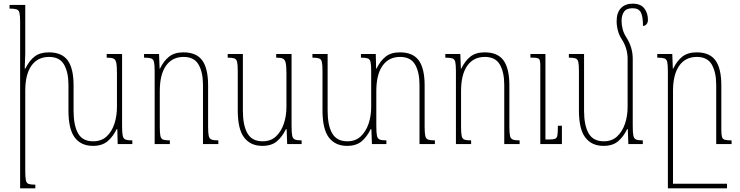

<svg xmlns="http://www.w3.org/2000/svg" viewBox="-20 -787 4045 1049"><path d="M647 -99Q647 -62 650.5 -45.5Q654 -29 666 -24.5Q678 -20 703 -20V0H623L621 -81H617Q598 -41 568 -15.5Q538 10 488 10Q423 10 388.5 -35.5Q354 -81 354 -184V-323Q354 -392 330 -434Q306 -476 248 -476Q186 -476 152 -428.5Q118 -381 118 -291V146Q118 183 121.5 198.5Q125 214 137 218Q149 222 173 222V242H90V-665Q90 -700 86.5 -716Q83 -732 70.5 -736Q58 -740 32 -740V-760H118V-495Q118 -474 116.5 -454Q115 -434 115 -413H119Q140 -456 169.5 -478.5Q199 -501 247 -501Q318 -501 350 -457Q382 -413 382 -320V-182Q382 -102 406.5 -58.5Q431 -15 489 -15Q534 -15 562.5 -41.5Q591 -68 605 -110.5Q619 -153 619 -203V-387Q619 -427 615 -445Q611 -463 599 -467.5Q587 -472 563 -472V-492H647Z M1173 -20V0H1089V-323Q1089 -392 1065 -434Q1041 -476 983 -476Q921 -476 887 -428Q853 -380 853 -289V-95Q853 -59 856.5 -43.5Q860 -28 872 -24Q884 -20 908 -20V0H825V-397Q825 -432 821.5 -448Q818 -464 805.5 -468Q793 -472 767 -472V-492H849L852 -412H854Q875 -455 904.5 -478Q934 -501 982 -501Q1053 -501 1085 -457Q1117 -413 1117 -320V-95Q1117 -60 1120.5 -44.5Q1124 -29 1136 -24.5Q1148 -20 1173 -20Z M1413 10Q1349 10 1314 -35.5Q1279 -81 1279 -184V-399Q1279 -433 1275.5 -448.5Q1272 -464 1260 -468Q1248 -472 1224 -472V-492H1307V-182Q1307 -102 1332 -58.5Q1357 -15 1415 -15Q1459 -15 1487.5 -41.5Q1516 -68 1530.5 -110.5Q1545 -153 1545 -203V-387Q1545 -427 1540.5 -445Q1536 -463 1524 -467.5Q1512 -472 1489 -472V-492H1573V-99Q1573 -62 1576.5 -45.5Q1580 -29 1592 -24.5Q1604 -20 1628 -20V0H1549L1546 -81H1542Q1523 -41 1493.5 -15.5Q1464 10 1413 10Z M2300 -95Q2300 -60 2303.5 -44.5Q2307 -29 2319 -24.5Q2331 -20 2356 -20V0H2272V-323Q2272 -392 2248 -434Q2224 -476 2166 -476Q2104 -476 2070 -428Q2036 -380 2036 -289V-99Q2036 -62 2039.5 -45.5Q2043 -29 2055 -24.5Q2067 -20 2091 -20V0H2012L2009 -81H2005Q1986 -41 1956.5 -15.5Q1927 10 1876 10Q1812 10 1777 -35.5Q1742 -81 1742 -184V-399Q1742 -433 1738.5 -448.5Q1735 -464 1723 -468Q1711 -472 1687 -472V-492H1770V-182Q1770 -102 1795 -58.5Q1820 -15 1878 -15Q1922 -15 1950.5 -41.5Q1979 -68 1993.5 -110.5Q2008 -153 2008 -203V-397Q2008 -432 2004.5 -448Q2001 -464 1989 -468Q1977 -472 1952 -472V-492H2033L2035 -412H2037Q2058 -455 2087.5 -478Q2117 -501 2165 -501Q2236 -501 2268 -457Q2300 -413 2300 -320Z M2819 -20V0H2735V-323Q2735 -392 2711 -434Q2687 -476 2629 -476Q2567 -476 2533 -428Q2499 -380 2499 -289V-95Q2499 -59 2502.5 -43.5Q2506 -28 2518 -24Q2530 -20 2554 -20V0H2471V-397Q2471 -432 2467.5 -448Q2464 -464 2451.5 -468Q2439 -472 2413 -472V-492H2495L2498 -412H2500Q2521 -455 2550.5 -478Q2580 -501 2628 -501Q2699 -501 2731 -457Q2763 -413 2763 -320V-95Q2763 -60 2766.5 -44.5Q2770 -29 2782 -24.5Q2794 -20 2819 -20ZM3050 -100V0H2932V-428Q2932 -457 2925.5 -464.5Q2919 -472 2891 -472H2878V-492H2960V-25H2983Q3003 -25 3013 -29Q3023 -33 3025.5 -48.5Q3028 -64 3028 -100Z M3437 -99Q3437 -62 3440.5 -45.5Q3444 -29 3456 -24.5Q3468 -20 3492 -20V0H3413L3410 -81H3406Q3387 -41 3357.5 -15.5Q3328 10 3277 10Q3213 10 3178 -35.5Q3143 -81 3143 -184V-399Q3143 -433 3139.5 -448.5Q3136 -464 3124 -468Q3112 -472 3088 -472V-492H3171V-182Q3171 -102 3196 -58.5Q3221 -15 3279 -15Q3323 -15 3351.5 -41.5Q3380 -68 3394.5 -110.5Q3409 -153 3409 -203V-466Q3409 -522 3378 -571Q3363 -593 3356 -619.5Q3349 -646 3349 -671Q3349 -718 3372.5 -742.5Q3396 -767 3436 -767Q3480 -767 3500 -741.5Q3520 -716 3520 -678Q3520 -664 3512.5 -655Q3505 -646 3493 -645Q3493 -698 3481 -720Q3469 -742 3436 -742Q3403 -742 3389.5 -723Q3376 -704 3376 -672Q3376 -651 3382 -627.5Q3388 -604 3402 -583Q3437 -528 3437 -466Z M3921 -79Q3921 -52 3924.5 -39.5Q3928 -27 3940 -23.5Q3952 -20 3977 -20V0H3893V-323Q3893 -392 3869 -434Q3845 -476 3787 -476Q3725 -476 3691 -428Q3657 -380 3657 -289V217H3952V242H3629V-397Q3629 -432 3625.5 -448Q3622 -464 3609.5 -468Q3597 -472 3571 -472V-492H3653L3656 -412H3658Q3679 -455 3708.5 -478Q3738 -501 3786 -501Q3857 -501 3889 -457Q3921 -413 3921 -320Z"/></svg>

Font: Noto Serif Armenian Condensed Thin
Style: Regular
Weight: 100
Width: 3
Designer: Monotype Design Team
Foundry: Monotype Imaging Inc.
Version: Version 2.008; ttfautohint (v1.8.4.7-5d5b)